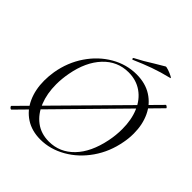

<svg xmlns="http://www.w3.org/2000/svg" viewBox="-212 -930 1089 1089"><g transform="rotate(45 332.0 -386.0)"><path d="M46 9Q41 9 35.5 2.5Q30 -4 33 -7L648 -630Q648 -631 650 -631Q654 -631 660 -625.5Q666 -620 663 -618L48 8ZM63 -240Q63 -276 69 -313Q85 -406 135 -479.5Q185 -553 257 -594.5Q329 -636 409 -636Q480 -636 531 -603.5Q582 -571 608.5 -514.5Q635 -458 635 -387Q635 -348 628 -313Q611 -219 559.5 -145Q508 -71 435 -29.5Q362 12 284 12Q215 12 165 -20.5Q115 -53 89 -110.5Q63 -168 63 -240ZM561 -260Q571 -309 571 -359Q571 -433 547 -490Q523 -547 477 -579.5Q431 -612 369 -612Q280 -612 218 -546Q156 -480 135 -366Q126 -318 126 -273Q126 -199 149.5 -140.5Q173 -82 218 -48Q263 -14 326 -14Q413 -14 475 -78Q537 -142 561 -260ZM334 -678Q330 -678 329 -682.5Q328 -687 331 -689Q382 -715 440 -752Q476 -774 494 -784Q498 -786 517.5 -779.5Q537 -773 551.5 -765Q566 -757 558 -756Q496 -741 444.5 -722.5Q393 -704 336 -679Z"/></g></svg>

Font: Cormorant Garamond
Style: Italic
Weight: 400
Italic angle: -10°
Designer: Christian Thalmann (Catharsis Fonts)
Foundry: Catharsis Fonts
Version: Version 4.000